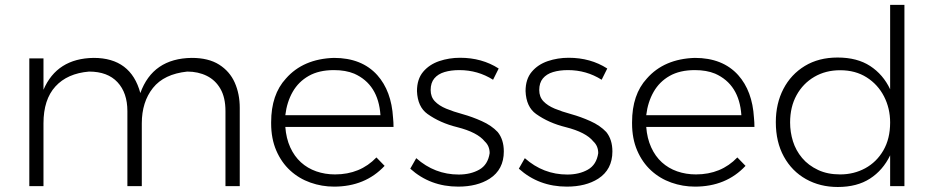

<svg xmlns="http://www.w3.org/2000/svg" viewBox="-20 -762 3828 786"><path d="M961.5 0H903V-307Q903 -362.5 882.5 -398.2Q862 -434 826.5 -451.5Q791 -469 746.5 -469Q651.5 -459 606 -401.8Q560.5 -344.5 560.5 -257V0H501.5V-307Q501.5 -382 461 -425.5Q420.5 -469 344.5 -469Q255.5 -461.5 206.8 -408Q158 -354.5 158 -257V0H100V-523H158V-394.5Q213 -523 363.5 -525Q516 -525 554.5 -381Q605.5 -523 765 -525Q833.5 -525 877 -497.5Q920.5 -470 941 -423.8Q961.5 -377.5 961.5 -320.5Z M1347.5 2Q1297.5 2 1250.8 -14.5Q1204 -31 1168 -64Q1132 -97 1111 -145.8Q1090 -194.5 1090 -257V-261.5Q1090 -375 1150.5 -440.5Q1221 -521 1347 -525Q1461 -525 1524.5 -454.5Q1582.5 -389.5 1589 -280.5Q1591 -261.5 1591 -242.5H1148Q1151.5 -195.5 1168.2 -158.8Q1185 -122 1212 -97.5Q1239 -73 1274.8 -60.5Q1310.5 -48 1351.5 -48Q1454.5 -48 1521 -117.5L1554.5 -83Q1475 2 1347.5 2ZM1537.5 -290.5Q1529 -416.5 1430 -460.5Q1395 -475 1347 -475Q1285.5 -475 1243.8 -451.2Q1202 -427.5 1178.2 -386Q1154.5 -344.5 1148 -290.5Z M1856 2Q1741 2 1659.5 -71.5L1684 -114.5Q1759.5 -47.5 1858 -47.5Q1906.5 -47.5 1942 -67.5Q1977.5 -87.5 1984.5 -135Q1984.5 -164.5 1964.5 -183Q1934.5 -220.5 1851.5 -241.5Q1782 -258.5 1730 -295.5Q1689.5 -324.5 1687 -389Q1687 -438 1712.2 -468Q1737.5 -498 1778 -511.8Q1818.5 -525.5 1863.5 -525.5Q1953 -525.5 2021.5 -481.5L1998.5 -435.5Q1936 -475 1860.5 -475Q1826 -475 1799.5 -467Q1773 -459 1758 -441Q1743 -423 1743 -393.5Q1743 -365.5 1760 -347.5Q1777 -329.5 1806.5 -317.2Q1836 -305 1874.5 -294.5Q1912.5 -284 1952.2 -266.2Q1992 -248.5 2017.5 -221.5Q2042.5 -190.5 2042.5 -142Q2042.5 -68 1984.5 -30.5Q1933.5 2 1856 2Z M2300.5 2Q2185.5 2 2104 -71.5L2128.5 -114.5Q2204 -47.5 2302.5 -47.5Q2351 -47.5 2386.5 -67.5Q2422 -87.5 2429 -135Q2429 -164.5 2409 -183Q2379 -220.5 2296 -241.5Q2226.5 -258.5 2174.5 -295.5Q2134 -324.5 2131.5 -389Q2131.5 -438 2156.8 -468Q2182 -498 2222.5 -511.8Q2263 -525.5 2308 -525.5Q2397.5 -525.5 2466 -481.5L2443 -435.5Q2380.5 -475 2305 -475Q2270.5 -475 2244 -467Q2217.5 -459 2202.5 -441Q2187.5 -423 2187.5 -393.5Q2187.5 -365.5 2204.5 -347.5Q2221.5 -329.5 2251 -317.2Q2280.5 -305 2319 -294.5Q2357 -284 2396.8 -266.2Q2436.5 -248.5 2462 -221.5Q2487 -190.5 2487 -142Q2487 -68 2429 -30.5Q2378 2 2300.5 2Z M2825 2Q2775 2 2728.2 -14.5Q2681.5 -31 2645.5 -64Q2609.5 -97 2588.5 -145.8Q2567.5 -194.5 2567.5 -257V-261.5Q2567.5 -375 2628 -440.5Q2698.5 -521 2824.5 -525Q2938.5 -525 3002 -454.5Q3060 -389.5 3066.5 -280.5Q3068.5 -261.5 3068.5 -242.5H2625.5Q2629 -195.5 2645.8 -158.8Q2662.5 -122 2689.5 -97.5Q2716.5 -73 2752.2 -60.5Q2788 -48 2829 -48Q2932 -48 2998.5 -117.5L3032 -83Q2952.5 2 2825 2ZM3015 -290.5Q3006.5 -416.5 2907.5 -460.5Q2872.5 -475 2824.5 -475Q2763 -475 2721.2 -451.2Q2679.5 -427.5 2655.8 -386Q2632 -344.5 2625.5 -290.5Z M3409.5 3.5Q3337 3.5 3279.5 -28.8Q3222 -61 3189 -120.8Q3156 -180.5 3156 -262Q3156 -338 3187 -397.8Q3218 -457.5 3274.8 -492Q3331.5 -526.5 3409 -526.5Q3489 -526.5 3542.2 -491.8Q3595.5 -457 3624 -396.5V-742H3682.5V0H3624V-126Q3594.5 -65 3541.5 -30.8Q3488.5 3.5 3409.5 3.5ZM3419.5 -48Q3475.5 -48 3522 -73.2Q3568.5 -98.5 3596.2 -146.2Q3624 -194 3624 -260.5Q3624 -318.5 3599 -367.2Q3574 -416 3528 -445.2Q3482 -474.5 3419.5 -474.5Q3360 -474.5 3313.8 -447.5Q3267.5 -420.5 3241 -372.5Q3214.5 -324.5 3214.5 -260.5Q3214.5 -221 3226.2 -183.5Q3238 -146 3263.5 -115.5Q3289 -85 3329.5 -66Q3368 -48 3419.5 -48Z"/></svg>

Font: Argentum Novus Light
Style: Regular
Weight: 300
Designer: Julieta Ulanovsky (font) & Cristiano Sobral (main changes)
Foundry: Julieta Ulanovsky (font) & Cristiano Sobral (main changes)
Version: Version 3.00;November 27, 2020;FontCreator 13.0.0.2655 64-bi